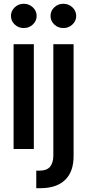

<svg xmlns="http://www.w3.org/2000/svg" viewBox="-20 -776 454 1000"><path d="M50.8 0V-545.9H156.2V0ZM104 -629.9Q76.2 -629.9 56.6 -648.4Q37.1 -667 37.1 -692.9Q37.1 -719.2 56.6 -737.8Q76.2 -756.3 104 -756.3Q131.3 -756.3 151.1 -737.8Q170.9 -719.2 170.9 -692.9Q170.9 -667 151.1 -648.4Q131.3 -629.9 104 -629.9ZM257.8 -545.9H363.3V35.6Q363.8 117.7 319.3 160.9Q274.9 204.1 190.4 204.1H168.9V112.8H186Q223.6 112.8 240.5 92.8Q257.3 72.8 257.8 35.2ZM310.1 -629.9Q282.2 -629.9 262.7 -648.4Q243.2 -667 243.2 -692.9Q243.2 -719.2 262.7 -737.8Q282.2 -756.3 310.1 -756.3Q337.4 -756.3 357.2 -737.8Q377 -719.2 377 -692.9Q377 -667 357.2 -648.4Q337.4 -629.9 310.1 -629.9Z"/></svg>

Font: Inter Tight Medium
Style: Regular
Weight: 500
Designer: Rasmus Andersson
Foundry: rsms
Version: Version 3.004; ttfautohint (v1.8.4.7-5d5b)